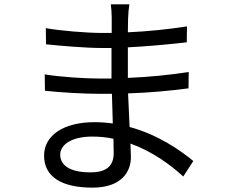

<svg xmlns="http://www.w3.org/2000/svg" viewBox="-20 -814 1040 880"><path d="M500 -178 501 -111C501 -42 452 -24 395 -24C296 -24 256 -59 256 -105C256 -151 308 -188 403 -188C436 -188 469 -185 500 -178ZM185 -473 186 -398C258 -390 368 -384 436 -384H493L497 -248C470 -252 442 -254 413 -254C269 -254 182 -192 182 -101C182 -5 260 46 404 46C534 46 580 -24 580 -94L578 -156C678 -120 761 -59 820 -5L866 -76C809 -123 707 -196 574 -232L567 -386C662 -389 750 -397 844 -409L845 -484C754 -470 663 -461 566 -457V-469V-597C662 -602 757 -611 836 -620L837 -693C747 -679 656 -670 566 -666L567 -727C568 -756 570 -776 573 -794H488C490 -780 492 -751 492 -734V-663H446C379 -663 255 -673 190 -685L191 -611C254 -604 377 -594 447 -594H491V-469V-454H437C371 -454 257 -461 185 -473Z"/></svg>

Font: Source Han Sans KR
Style: Regular
Weight: 400
Designer: Ryoko NISHIZUKA 西塚涼子 (kana, bopomofo & ideographs); Paul D. Hunt (Latin, Greek & Cyrillic); Sandoll Communications 산돌커뮤니
Foundry: Adobe
Version: Version 2.004;hotconv 1.0.118;makeotfexe 2.5.65603